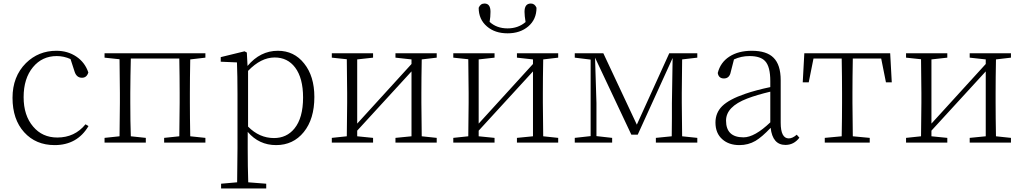

<svg xmlns="http://www.w3.org/2000/svg" viewBox="-20 -809 5801 1089"><path d="M482 -94Q418 14 290 14Q183 14 117 -59Q51 -132 51 -254Q51 -375 127 -451Q198 -521 300 -521Q364 -521 413 -488Q462 -455 481 -398Q472 -368 445 -368Q414 -368 403 -403L380 -474Q342 -491 302 -491Q219 -491 167 -428Q114 -364 114 -258Q114 -154 168 -91Q220 -29 305 -29Q404 -29 465 -104Z M1059 -472Q1057 -362 1057 -282V-226Q1057 -146 1059 -36L1145 -27V0H911V-27L997 -36Q999 -146 999 -226V-282Q999 -367 997 -477H722Q721 -438 720 -380Q719 -327 719 -282V-226Q719 -119 722 -36L807 -27V0H573V-27L658 -36Q660 -146 660 -226V-282Q660 -363 658 -473L573 -482V-507H1145V-482Z M1387 -91Q1451 -26 1534 -26Q1606 -26 1650 -80Q1699 -140 1699 -256Q1699 -366 1654 -426Q1611 -483 1538 -483Q1460 -483 1387 -407ZM1384 -435Q1456 -521 1556 -521Q1648 -521 1705 -449Q1763 -377 1763 -259Q1763 -134 1703 -60Q1643 14 1546 14Q1449 14 1385 -61V32Q1385 136 1388 225L1490 233V260H1234V233L1325 225Q1327 107 1327 33V-278Q1327 -380 1324 -455L1232 -459V-485L1367 -518L1380 -511Z M2372 -472Q2370 -364 2370 -282V-226Q2370 -146 2372 -36L2457 -27V0H2223V-27L2314 -36V-404L2006 -68V-36L2096 -27V0H1862V-27L1947 -36Q1949 -146 1949 -226V-282Q1949 -363 1947 -473L1862 -482V-507H2096V-482L2006 -472V-108L2314 -446V-472L2223 -482V-507H2457V-482Z M2742 -659Q2695 -699 2695 -765Q2705 -789 2728 -789Q2762 -789 2762 -742Q2762 -713 2757 -685Q2797 -648 2859 -648Q2919 -648 2961 -684Q2955 -720 2955 -742Q2955 -789 2991 -789Q3013 -789 3023 -765Q3023 -699 2976 -659Q2930 -620 2859 -620Q2787 -620 2742 -659ZM3061 -472Q3059 -364 3059 -282V-226Q3059 -146 3061 -36L3146 -27V0H2912V-27L3003 -36V-404L2695 -68V-36L2785 -27V0H2551V-27L2636 -36Q2638 -146 2638 -226V-282Q2638 -363 2636 -473L2551 -482V-507H2785V-482L2695 -472V-108L3003 -446V-472L2912 -482V-507H3146V-482Z M3849 -472Q3847 -362 3847 -282V-226Q3847 -146 3849 -36L3935 -27V0H3700V-27L3790 -36Q3790 -68 3791 -139V-223L3795 -480L3597 -45H3561L3355 -482L3363 -224V-37L3452 -27V0H3240V-27L3330 -37V-471L3240 -482V-507H3402L3592 -102L3776 -507H3935V-482Z M4349 -289Q4273 -271 4218 -250Q4098 -204 4098 -125Q4098 -30 4197 -30Q4260 -30 4349 -115ZM4514 -28Q4483 13 4435 13Q4362 13 4351 -84Q4302 -32 4265 -10Q4224 14 4174 14Q4114 14 4077 -19Q4038 -53 4038 -114Q4038 -169 4076 -207Q4116 -246 4207 -277Q4268 -298 4349 -315V-349Q4349 -431 4320 -462Q4294 -491 4231 -491Q4184 -491 4143 -472L4125 -402Q4118 -364 4086 -364Q4056 -364 4051 -395Q4066 -455 4117 -488Q4168 -521 4244 -521Q4328 -521 4367 -482Q4408 -442 4408 -354V-113Q4408 -24 4454 -24Q4475 -24 4499 -45Z M4817 -477Q4815 -367 4815 -282V-226Q4815 -146 4817 -36L4913 -27V0H4658V-27L4754 -36Q4756 -146 4756 -226V-282Q4756 -367 4754 -477H4594L4567 -342H4533L4542 -507H5029L5038 -342H5005L4978 -477Z M5629 -472Q5627 -364 5627 -282V-226Q5627 -146 5629 -36L5714 -27V0H5480V-27L5571 -36V-404L5263 -68V-36L5353 -27V0H5119V-27L5204 -36Q5206 -146 5206 -226V-282Q5206 -363 5204 -473L5119 -482V-507H5353V-482L5263 -472V-108L5571 -446V-472L5480 -482V-507H5714V-482Z"/></svg>

Font: Source Han Serif SC ExtraLight
Style: Regular
Weight: 250
Designer: Ryoko NISHIZUKA  (kana & ideographs); Frank Grießhammer (Latin, Greek & Cyrillic); Wenlong ZHANG  (bopomofo); Sandoll Co
Foundry: Adobe Systems Incorporated
Version: Version 1.001 October 20, 2017